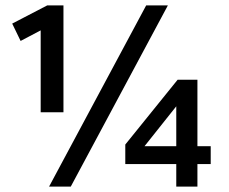

<svg xmlns="http://www.w3.org/2000/svg" viewBox="-20 -688 843 708"><path d="M130 -274V-576L56 -537L25 -601L154 -668H214V-274ZM161 0 519 -668H599L241 0ZM630 0V-83H442V-155L635 -394H708V-149H757V-83H708V0ZM630 -296 513 -149H630Z"/></svg>

Font: Gantari SemiBold
Style: Regular
Weight: 600
Designer: Anugrah Pasau
Foundry: Lafontype
Version: Version 1.000; ttfautohint (v1.8.4)